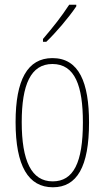

<svg xmlns="http://www.w3.org/2000/svg" viewBox="-20 -783 443 813"><path d="M303 -756V-763H273C239 -711 207 -671 162 -618V-606H176C215 -643 270 -707 303 -756ZM357 -264C357 -433 315 -537 202 -537C96 -537 46 -444 46 -266C46 -80 100 10 204 10C306 10 357 -77 357 -264ZM72 -266C72 -424 110 -512 202 -512C298 -512 331 -418 331 -265C331 -94 291 -15 203 -15C113 -15 72 -102 72 -266Z"/></svg>

Font: Noto Sans Armenian ExtraCondensed Thin
Style: Regular
Weight: 100
Width: 2
Designer: Monotype Design Team
Foundry: Monotype Imaging Inc.
Version: Version 2.008